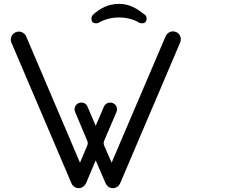

<svg xmlns="http://www.w3.org/2000/svg" viewBox="-20 -969 1224 989"><path d="M348 -25C357 -4 381 6 401 -3C412 -8 419 -16 424 -27L473 -143L523 -27C528 -16 535 -8 545 -3C566 6 590 -4 599 -25L908 -750C917 -771 908 -795 887 -804C866 -813 842 -803 833 -782L555 -131L517 -218C513 -227 513 -236 517 -245L580 -392C587 -411 580 -430 561 -438C544 -445 523 -438 515 -419L473 -321L431 -419C424 -438 404 -445 385 -438C368 -430 359 -411 367 -392L429 -245C433 -236 433 -227 429 -218L392 -131L115 -781C106 -802 82 -812 61 -803C40 -794 30 -770 39 -749ZM697 -852C701 -850 705 -849 710 -849C727 -849 735 -857 735 -874C735 -883 732 -889 725 -894C688 -923 649 -949 593 -949C537 -949 495 -925 460 -894C454 -888 451 -881 451 -874C451 -857 459 -849 476 -849C481 -849 485 -850 488 -852C520 -870 555 -879 593 -879C629 -879 666 -871 697 -852Z"/></svg>

Font: Fabada
Style: Regular
Weight: 400
Designer: deFharo
Foundry: deFharo.com
Version: Version 4.000 2011 initial release